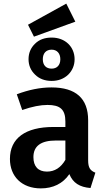

<svg xmlns="http://www.w3.org/2000/svg" viewBox="-20 -1028 586 1063"><path d="M347 -1008 135 -891 168 -825 397 -908ZM138 -700C138 -667 150 -638 174 -615C197 -592 228 -580 266 -580C303 -580 334 -592 358 -615C381 -638 393 -667 393 -700C393 -768 342 -820 266 -820C228 -820 197 -809 174 -786C150 -763 138 -734 138 -700ZM314 -700C314 -667 295 -648 266 -648C235 -648 217 -667 217 -700C217 -733 235 -753 266 -753C295 -753 314 -733 314 -700ZM468 -362C468 -483 400 -544 265 -544C203 -544 139 -531 73 -506L103 -419C158 -438 204 -447 243 -447C312 -447 342 -423 342 -355V-325H276C121 -325 35 -263 35 -148C35 -51 101 15 206 15C273 15 328 -11 364 -64C384 -15 421 8 481 13L508 -72C480 -83 468 -99 468 -140ZM240 -78C191 -78 165 -107 165 -158C165 -219 206 -250 289 -250H342V-143C317 -100 283 -78 240 -78Z"/></svg>

Font: Fira Sans Medium
Style: Regular
Weight: 500
Designer: Carrois Corporate & Edenspiekermann AG
Foundry: Carrois Corporate GbR & Edenspiekermann AG
Version: Version 4.203